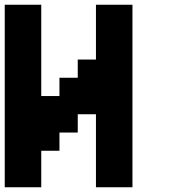

<svg xmlns="http://www.w3.org/2000/svg" viewBox="-20 -789 732 809"><path d="M0 0V-769H153.8V-384.3H230.5V-461.4H307.6V-538.1H384.3V-769H538.1V0H384.3V-307.6H307.6V-230.5H230.5V-153.8H153.8V0Z"/></svg>

Font: Good Old DOS
Style: Regular
Weight: 400
Designer: Vasily Draigo
Foundry: Vasily Draigo
Version: 1.0